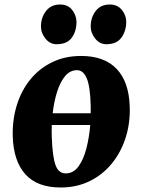

<svg xmlns="http://www.w3.org/2000/svg" viewBox="-20 -817 623 851"><path d="M339.5 -569Q442 -569 496.8 -511.8Q551.5 -454.5 555 -345Q557.5 -271.5 536.8 -206.5Q516 -141.5 475.5 -92Q435 -42.5 377.5 -14.2Q320 14 248.5 14Q145.5 14 92.8 -44.2Q40 -102.5 36.5 -212Q34.5 -286 54.5 -350.8Q74.5 -415.5 114.2 -464.5Q154 -513.5 211 -541.2Q268 -569 339.5 -569ZM321.5 -506Q290 -506 268 -479Q246 -452 232.5 -408.2Q219 -364.5 213.5 -315H382Q382.5 -331 382 -347Q380 -433.5 364.5 -469.8Q349 -506 321.5 -506ZM209.5 -210Q212.5 -123.5 225.8 -86Q239 -48.5 271.5 -48.5Q305.5 -48.5 328 -79.5Q350.5 -110.5 363 -159.5Q375.5 -208.5 380 -263H209.5Q208.5 -236 209.5 -210ZM230.5 -621Q201.5 -621 181.2 -646.2Q161 -671.5 161.5 -702Q162.5 -741.5 184.8 -769.2Q207 -797 246.5 -797Q281.5 -797 300.2 -772.5Q319 -748 319 -719Q319 -679 298.2 -650Q277.5 -621 230.5 -621ZM451 -621Q422 -621 401.8 -646.2Q381.5 -671.5 382 -702Q383 -741.5 404.8 -769.2Q426.5 -797 467 -797Q501 -797 520.5 -772.5Q540 -748 539.5 -719Q539 -679 518 -650Q497 -621 451 -621Z"/></svg>

Font: Merriweather Black
Style: Italic
Weight: 900
Italic angle: -7.8°
Designer: Eben Sorkin
Foundry: Eben Sorkin
Version: Version 2.200;gftools[0.9.31]